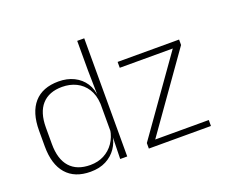

<svg xmlns="http://www.w3.org/2000/svg" viewBox="-112 -834 1186 1014"><g transform="rotate(-20 481.0 -327.0)"><path d="M237.5 10Q149 10 102 -43.8Q55 -97.5 55 -199V-287.5Q55 -389 102.2 -442.8Q149.5 -496.5 239.5 -496.5Q288 -496.5 325.8 -477.8Q363.5 -459 385.8 -425.2Q408 -391.5 410.5 -345.5H423.5L408.5 -309.5Q405.5 -360.5 383.5 -394.5Q361.5 -428.5 326.2 -445.8Q291 -463 247.5 -463Q173.5 -463 134 -419Q94.5 -375 94.5 -290V-197.5Q94.5 -112.5 134 -68.2Q173.5 -24 248.5 -24Q292 -24 325.8 -41.8Q359.5 -59.5 381.5 -91.2Q403.5 -123 410 -164.5L423 -132.5H411.5Q406 -93 384 -60.8Q362 -28.5 325.2 -9.2Q288.5 10 237.5 10ZM406.5 0 409.5 -126.5 408.5 -140V-347L409 -359L406.5 -497.5V-664H446V0ZM916.5 -33.5V0H567.5V-31L867 -453.5H569V-486.5H914.5V-456L615.5 -33.5Z"/></g></svg>

Font: Anek Latin ExtraLight
Style: Regular
Weight: 250
Designer: Yesha Goshar
Foundry: Ek Type
Version: Version 1.003